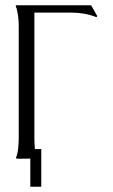

<svg xmlns="http://www.w3.org/2000/svg" viewBox="-20 -608 433 736"><path d="M96.2 0Q85.4 0 75 0.2Q64.5 0.5 54.2 0.5Q50.8 0.5 47.6 0.2Q44.4 0 41.5 -1V-3.9Q44.4 -10.3 46.6 -20Q48.8 -29.8 49.8 -40.3Q50.8 -50.8 51.3 -61Q51.8 -71.3 51.8 -78.6V-509.3Q51.8 -516.6 51.3 -526.9Q50.8 -537.1 49.3 -547.4Q47.9 -557.6 45.7 -567.4Q43.5 -577.1 40.5 -584V-586.9L43 -587.9H327.1L330.1 -586.4L352.5 -546.9L351.6 -543.9L348.6 -542.5Q326.7 -551.3 303.2 -555.4Q279.8 -559.6 255.9 -559.6H111.8V-78.6Q111.8 -67.9 112.3 -57.6Q112.8 -47.4 113.8 -36.6H138.2V107.9H96.2Z"/></svg>

Font: CAT Linz
Style: Regular
Weight: 400
Designer: Peter Wiegel
Foundry: Peter Wiegel
Version: Version 1.08